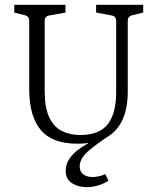

<svg xmlns="http://www.w3.org/2000/svg" viewBox="-20 -588 652 795"><path d="M300 7Q196 7 148.5 -50Q101 -107 101 -219V-501Q101 -521 83 -525L39 -536V-568H251V-536L184 -524Q165 -521 165 -500V-212Q165 -142 184 -102Q203 -62 236.5 -45.5Q270 -29 312 -29Q391 -29 426 -73.5Q461 -118 461 -206V-501Q461 -521 442 -524L378 -536V-568H573V-536L528 -525Q509 -521 509 -501V-209Q509 -141 488.5 -95Q468 -49 429 -24Q380 7 300 7ZM339 187Q304 187 278 170.5Q252 154 252 119Q252 93 266 71.5Q280 50 301.5 33.5Q323 17 345 6V-1L429 -24Q374 12 342 41Q310 70 310 101Q310 123 325 134Q340 145 363 145Q375 145 389 142Q403 139 416 133L429 160Q412 172 387.5 179.5Q363 187 339 187Z"/></svg>

Font: Rasa Light
Style: Regular
Weight: 300
Designer: Anna Giedrys (Yrsa+Rasa design), David Brezina (Yrsa art-direction, Rasa art-direction, design)
Foundry: Rosetta Type Foundry
Version: Version 2.004